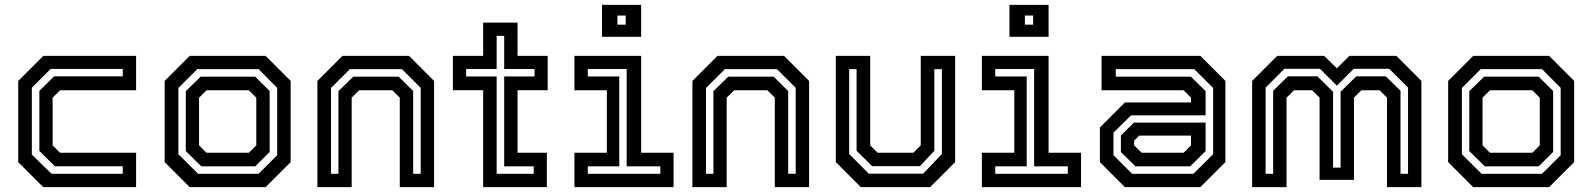

<svg xmlns="http://www.w3.org/2000/svg" viewBox="-20 -770 6552 790"><path d="M158 0 55 -103V-437L158 -540H540V-398.5H227L196.5 -368V-172L227 -141.5H540V0ZM192 -55H485V-86H205.5L142 -149V-396L202.5 -456H485V-486.5H188.5L111 -409V-134Z M760.5 0 657.5 -103V-437L760.5 -540H1073L1176 -437V-103L1073 0ZM795 -55H1044L1120.5 -131.5V-408.5L1044 -485.5H791.5L714 -408V-135.5ZM808.5 -85.5 744.5 -148.5V-395L805.5 -454.5H1030L1089.5 -395.5V-144.5L1030 -85.5ZM829.5 -141.5H1004L1034.5 -172V-368L1004 -398.5H829.5L799 -368V-172Z M1286 0V-437L1389 -540H1663L1766 -437V0H1625V-368L1594.5 -398.5H1457.5L1427 -368V0ZM1342 -55H1372.5V-395L1433.5 -454.5H1620.5L1680 -395.5V-55H1711V-408.5L1634 -485.5H1419.5L1342 -408Z M1968 0V-399H1843.5V-540H1968V-677H2109.5V-540H2233.5V-399H2109.5V-141.5H2230V0ZM2023.5 -55H2176V-85.5H2054.5V-455.5H2179.5V-486H2054.5V-622.5H2023.5V-486H1898V-455.5H2023.5Z M2457 -618.5V-750H2618V-618.5ZM2520.5 -668.5H2554.5V-706H2520.5ZM2343.5 0V-141.5H2477V-398.5H2343.5V-540H2618V-141.5H2751.5V0ZM2398.5 -55H2697V-85.5H2558.5V-486H2398.5V-455.5H2528V-85.5H2398.5Z M2829 0V-437L2932 -540H3206L3309 -437V0H3168V-368L3137.5 -398.5H3000.5L2970 -368V0ZM2885 -55H2915.5V-395L2976.5 -454.5H3163.5L3223 -395.5V-55H3254V-408.5L3177 -485.5H2962.5L2885 -408Z M3522 0 3419 -103V-540H3560.5V-172L3591 -141.5H3738L3768.5 -172V-540H3910V-103L3807 0ZM3554.5 -55.5H3778.5L3855.5 -136.5V-485.5H3824.5V-149.5L3765 -86.5H3568.5L3504.5 -149.5V-485.5H3474V-136.5Z M4133.5 -618.5V-750H4294.5V-618.5ZM4197 -668.5H4231V-706H4197ZM4020 0V-141.5H4153.5V-398.5H4020V-540H4294.5V-141.5H4428V0ZM4075 -55H4373.5V-85.5H4235V-486H4075V-455.5H4204.5V-85.5H4075Z M4608.5 0 4505.5 -103V-245.5L4608.5 -348.5H4880.5V-368L4850 -398.5H4512.5V-540H4919L5022 -437V-103L4919 0ZM4652 -85.5 4592 -144.5V-212.5L4645.5 -265.5H4940.5V-148.5L4877 -85.5ZM4638 -55H4890.5L4971.5 -135.5V-408L4894 -485.5H4571V-454.5H4880L4940.5 -395V-295.5H4634L4561.5 -224V-131.5ZM4677.5 -141.5H4850L4880.5 -172V-212H4667.5L4646.5 -191V-172Z M5132 0V-437L5235 -540H5428.5L5480.5 -489L5532 -540H5725.5L5828.5 -437V0H5687V-368L5656.5 -398.5H5581.5L5551 -368V-30H5409.5V-368L5379 -398.5H5304L5273.5 -368V0ZM5187.5 -55H5218.5V-396.5L5279 -456H5400.5L5465 -392.5V-80.5H5496V-392.5L5560.5 -456H5682L5742.5 -396.5V-55H5773.5V-409.5L5696 -487H5550L5480.5 -417.5L5411 -487H5265L5187.5 -409.5Z M6041.5 0 5938.5 -103V-437L6041.5 -540H6354L6457 -437V-103L6354 0ZM6076 -55H6325L6401.5 -131.5V-408.5L6325 -485.5H6072.5L5995 -408V-135.5ZM6089.5 -85.5 6025.5 -148.5V-395L6086.5 -454.5H6311L6370.5 -395.5V-144.5L6311 -85.5ZM6110.5 -141.5H6285L6315.5 -172V-368L6285 -398.5H6110.5L6080 -368V-172Z"/></svg>

Font: Tourney Thin SemiBold
Style: Regular
Weight: 600
Version: Version 1.015